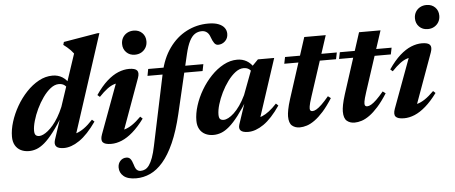

<svg xmlns="http://www.w3.org/2000/svg" viewBox="-59 -870 3004 1269"><g transform="rotate(-5 1443.0 -235.0)"><path d="M403 -362.5Q395 -386 379.8 -398.5Q364.5 -411 341 -411Q313 -411 285.8 -389.8Q258.5 -368.5 234.2 -334.2Q210 -300 191.2 -260.5Q172.5 -221 161.8 -183.2Q151 -145.5 151 -118.5Q151 -97.5 158.8 -89Q166.5 -80.5 183 -80.5Q194 -80.5 209 -87.2Q224 -94 241 -107.8Q258 -121.5 276 -142.8Q294 -164 311.5 -193.2Q329 -222.5 344.5 -259.5L459 -603.5Q450.5 -615 440 -626Q429.5 -637 417.5 -647.2Q405.5 -657.5 393 -666.5L398.5 -685.5L623.5 -723.5H637.5L415 -38.5L386.5 -70.5Q407 -70.5 430.2 -78Q453.5 -85.5 480.2 -104.5Q507 -123.5 538.5 -157.5L554 -143.5Q496.5 -61.5 442 -24.2Q387.5 13 338.5 13Q301.5 13 287.8 -1.8Q274 -16.5 283.5 -46.5L338.5 -212.5H349.5Q306.5 -141.5 272.2 -97Q238 -52.5 209.8 -28.8Q181.5 -5 156.5 4Q131.5 13 106.5 13Q76 13 52.2 1Q28.5 -11 15.2 -34.5Q2 -58 2 -91.5Q2 -137.5 18.2 -189.5Q34.5 -241.5 63 -291.2Q91.5 -341 129.8 -381.5Q168 -422 212.2 -446.2Q256.5 -470.5 304 -470.5Q340 -470.5 368.8 -452.8Q397.5 -435 421 -394Z M596 -55 728.5 -413.5 754.5 -384Q729 -385.5 706.2 -378.5Q683.5 -371.5 659 -353.2Q634.5 -335 604 -303L588.5 -316.5Q627 -373 665 -406.8Q703 -440.5 739.8 -455.5Q776.5 -470.5 811.5 -470.5Q852.5 -470.5 865 -454.8Q877.5 -439 865.5 -405.5L732.5 -39L701 -70Q724.5 -68.5 748 -74.8Q771.5 -81 798.5 -99Q825.5 -117 858 -149.5L873 -135.5Q834 -82.5 796.2 -49.8Q758.5 -17 722.5 -2Q686.5 13 652 13Q609.5 13 596.2 -3.2Q583 -19.5 596 -55ZM780.5 -638.5Q780.5 -662 791.2 -680.5Q802 -699 821 -709.5Q840 -720 864 -720Q898.5 -720 920.5 -698.2Q942.5 -676.5 942.5 -642.5Q942.5 -619 931.8 -600.5Q921 -582 902.2 -571.2Q883.5 -560.5 859 -560.5Q824.5 -560.5 802.5 -582.8Q780.5 -605 780.5 -638.5Z M929.5 -414 938 -459H1304L1295 -414ZM1110.5 -145.5Q1084 -33.5 1049.8 43.2Q1015.5 120 975.2 166.5Q935 213 890 233.5Q845 254 797 254Q741 254 713.8 231Q686.5 208 686.5 173Q686.5 147 702.5 129.5Q718.5 112 743 112Q760 112 769.8 123.8Q779.5 135.5 787.5 162Q795 189 805.2 198.2Q815.5 207.5 830 207.5Q846 207.5 860.2 200.5Q874.5 193.5 887 176Q899.5 158.5 910.8 128Q922 97.5 931.5 51L1032 -426Q1052 -520.5 1099.8 -587.2Q1147.5 -654 1214.8 -688.8Q1282 -723.5 1359 -723.5Q1400.5 -723.5 1427 -713Q1453.5 -702.5 1466.2 -685Q1479 -667.5 1479 -645.5Q1479 -615.5 1459.2 -596.8Q1439.5 -578 1412.5 -578Q1397.5 -578 1387.2 -592.2Q1377 -606.5 1368.5 -630.5Q1360.5 -655 1346.2 -666Q1332 -677 1312.5 -677Q1287 -677 1266.8 -664Q1246.5 -651 1230.5 -620Q1214.5 -589 1202 -536Z M1506.5 -42 1563.5 -213 1575 -212.5Q1532.5 -143 1498.8 -99Q1465 -55 1436.2 -30.5Q1407.5 -6 1381.8 3.5Q1356 13 1330 13Q1299.5 13 1275.8 1Q1252 -11 1238.8 -34.2Q1225.5 -57.5 1225.5 -91Q1225.5 -137.5 1242 -189.8Q1258.5 -242 1287.5 -291.2Q1316.5 -340.5 1355 -380.8Q1393.5 -421 1438 -445Q1482.5 -469 1529 -469Q1563.5 -469 1591.2 -453.2Q1619 -437.5 1642 -401L1623.5 -372Q1616.5 -389 1602.2 -399.2Q1588 -409.5 1566 -409.5Q1539 -409.5 1512 -389Q1485 -368.5 1460.2 -335Q1435.5 -301.5 1416.2 -262.2Q1397 -223 1385.8 -185Q1374.5 -147 1374.5 -118Q1374.5 -97 1382 -88.8Q1389.5 -80.5 1406.5 -80.5Q1420 -80.5 1437.5 -89.5Q1455 -98.5 1475 -117Q1495 -135.5 1515.2 -164.2Q1535.5 -193 1554 -231.5L1623 -415L1666 -459H1774L1637 -41.5L1619.5 -72Q1640 -73.5 1661.8 -82.5Q1683.5 -91.5 1707.8 -110Q1732 -128.5 1759 -157.5L1774 -143.5Q1717.5 -61 1663.8 -24Q1610 13 1561 13Q1525 13 1511.2 -0.8Q1497.5 -14.5 1506.5 -42Z M1837 -415 1846 -459H2189.5L2180.5 -415ZM1997 -183Q1989 -158.5 1985 -143.5Q1981 -128.5 1979.8 -120Q1978.5 -111.5 1978.5 -105.5Q1978.5 -95.5 1983 -91.2Q1987.5 -87 1996 -87Q2007 -87 2022 -95.5Q2037 -104 2057.5 -123.5Q2078 -143 2105.5 -176L2124 -162Q2091 -110 2060.8 -76.2Q2030.5 -42.5 2003 -22.8Q1975.5 -3 1950.5 5Q1925.5 13 1903 13Q1872.5 13 1852 -4.2Q1831.5 -21.5 1831.5 -66.5Q1831.5 -83.5 1836.8 -111.2Q1842 -139 1855 -180L1984 -579.5H2126.5Z M2200.5 -415 2209.5 -459H2553L2544 -415ZM2360.5 -183Q2352.5 -158.5 2348.5 -143.5Q2344.5 -128.5 2343.2 -120Q2342 -111.5 2342 -105.5Q2342 -95.5 2346.5 -91.2Q2351 -87 2359.5 -87Q2370.5 -87 2385.5 -95.5Q2400.5 -104 2421 -123.5Q2441.5 -143 2469 -176L2487.5 -162Q2454.5 -110 2424.2 -76.2Q2394 -42.5 2366.5 -22.8Q2339 -3 2314 5Q2289 13 2266.5 13Q2236 13 2215.5 -4.2Q2195 -21.5 2195 -66.5Q2195 -83.5 2200.2 -111.2Q2205.5 -139 2218.5 -180L2347.5 -579.5H2490Z M2539 -55 2671.5 -413.5 2697.5 -384Q2672 -385.5 2649.2 -378.5Q2626.5 -371.5 2602 -353.2Q2577.5 -335 2547 -303L2531.5 -316.5Q2570 -373 2608 -406.8Q2646 -440.5 2682.8 -455.5Q2719.5 -470.5 2754.5 -470.5Q2795.5 -470.5 2808 -454.8Q2820.5 -439 2808.5 -405.5L2675.5 -39L2644 -70Q2667.5 -68.5 2691 -74.8Q2714.5 -81 2741.5 -99Q2768.5 -117 2801 -149.5L2816 -135.5Q2777 -82.5 2739.2 -49.8Q2701.5 -17 2665.5 -2Q2629.5 13 2595 13Q2552.5 13 2539.2 -3.2Q2526 -19.5 2539 -55ZM2723.5 -638.5Q2723.5 -662 2734.2 -680.5Q2745 -699 2764 -709.5Q2783 -720 2807 -720Q2841.5 -720 2863.5 -698.2Q2885.5 -676.5 2885.5 -642.5Q2885.5 -619 2874.8 -600.5Q2864 -582 2845.2 -571.2Q2826.5 -560.5 2802 -560.5Q2767.5 -560.5 2745.5 -582.8Q2723.5 -605 2723.5 -638.5Z"/></g></svg>

Font: Newsreader 36pt
Style: Bold Italic
Weight: 700
Italic angle: -17°
Designer: Hugues Gentile
Foundry: Production Type
Version: Version 1.003